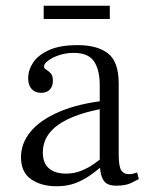

<svg xmlns="http://www.w3.org/2000/svg" viewBox="-20 -636 517 668"><path d="M383 10Q369 10 356 5Q343 0 335 -18.5Q327 -37 327 -77V-340Q327 -393 307 -422.5Q287 -452 237 -452Q209 -452 185.5 -444Q162 -436 147.5 -425Q133 -414 133 -405Q133 -398 141 -393.5Q149 -389 156.5 -381Q164 -373 164 -355Q164 -336 153.5 -324.5Q143 -313 123 -313Q102 -313 90 -326.5Q78 -340 78 -364Q78 -392 95 -418Q112 -444 150 -461.5Q188 -479 250 -479Q319 -479 356 -450Q393 -421 393 -345V-98Q393 -58 401.5 -44Q410 -30 429 -30Q438 -30 444 -32Q450 -34 457 -36L463 -13Q454 -8 435.5 1Q417 10 383 10ZM177 12Q123 12 88 -12.5Q53 -37 53 -89Q53 -137 86 -177.5Q119 -218 186 -247Q253 -276 354 -287V-261Q241 -242 185 -203.5Q129 -165 129 -106Q129 -68 150.5 -50Q172 -32 209 -32Q238 -32 263 -42Q288 -52 310 -68Q332 -84 353 -101V-74Q322 -46 295 -27Q268 -8 240 2Q212 12 177 12ZM132 -570V-616H362V-570Z"/></svg>

Font: Frank Ruhl Libre Light
Style: Regular
Weight: 300
Designer: Yanek Iontef
Foundry: Fontef
Version: Version 6.003;gftools[0.9.30]